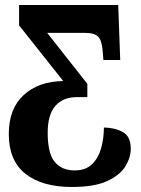

<svg xmlns="http://www.w3.org/2000/svg" viewBox="-20 -734 563 765"><path d="M266 11Q148 11 81.5 -41.5Q15 -94 15 -200Q15 -301 74.5 -355.5Q134 -410 232 -411L56 -633V-714H451L459 -495H392L389 -531Q386 -572 371.5 -587.5Q357 -603 319 -603H168L328 -400V-347H286Q231 -347 200.5 -312Q170 -277 170 -205Q170 -123 198 -89Q226 -55 278 -55Q322 -55 347.5 -80.5Q373 -106 383.5 -145.5Q394 -185 394 -226Q439 -225 470 -207.5Q501 -190 501 -141Q501 -107 480 -72Q459 -37 408 -13Q357 11 266 11Z"/></svg>

Font: Noto Serif ExtraCondensed Black
Style: Regular
Weight: 900
Width: 2
Designer: Monotype Design Team
Foundry: Monotype Imaging Inc.
Version: Version 2.015; ttfautohint (v1.8.4.7-5d5b)